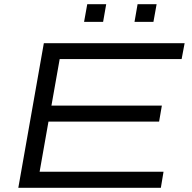

<svg xmlns="http://www.w3.org/2000/svg" viewBox="-20 -891 911 911"><path d="M378.9 -787.1 394 -871.1H483.9L469.2 -787.1ZM618.2 -787.1 632.8 -871.1H723.1L708 -787.1ZM66.9 0 188 -686H856L841.8 -610.8H263.2L224.1 -390.1H748L734.9 -314H210L168 -76.2H755.9L743.2 0Z"/></svg>

Font: Archivo Expanded Light
Style: Italic
Weight: 300
Width: 7
Italic angle: -10°
Designer: Hector Gatti
Foundry: Omnibus-Type
Version: Version 2.001